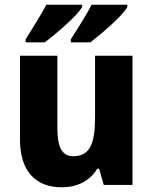

<svg xmlns="http://www.w3.org/2000/svg" viewBox="-20 -786 650 816"><path d="M521 -756V-766H369C351 -728 312 -668 281 -619V-606H364C412 -643 502 -720 521 -756ZM329 -756V-766H177C157 -728 120 -668 89 -619V-606H170C222 -645 308 -719 329 -756ZM543 -549H384V-290C384 -182 366 -122 291 -122C244 -122 224 -161 224 -237V-549H65V-192C65 -56 134 10 242 10C306 10 361 -15 393 -69H401L421 0H543Z"/></svg>

Font: Noto Sans Gujarati UI SemiCondensed ExtraBold
Style: Regular
Weight: 800
Width: 4
Designer: Jelle Bosma - Monotype Design Team, Universal Thirst
Foundry: Monotype Imaging Inc.
Version: Version 2.106